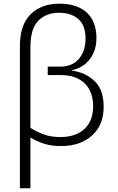

<svg xmlns="http://www.w3.org/2000/svg" viewBox="-20 -785 638 1041"><path d="M145 235.8V-39.1C171.9 -23.9 197.3 -12.2 222.2 -4.9C246.6 2.9 276.4 6.8 312 6.8C381.3 6.8 437 -12.2 479 -50.3C521 -87.9 542 -140.1 542 -206.1C542 -267.1 525.9 -313.5 493.2 -345.2C460.4 -376.5 419.4 -395.5 371.1 -401.9V-404.8C411.1 -413.1 443.4 -433.1 467.3 -464.8C491.2 -496.6 502.9 -534.2 502.9 -578.1C502.9 -701.7 427.2 -765.1 301.8 -765.1C235.8 -765.1 184.1 -745.6 145.5 -707C106.9 -668.5 87.9 -610.8 87.9 -535.2V235.8ZM308.1 -42C273.9 -42 244.6 -46.4 220.7 -55.2C196.3 -63.5 170.9 -75.7 145 -91.8V-530.8C145 -596.2 159.2 -643.6 187.5 -672.4C215.8 -701.2 253.4 -715.8 300.8 -715.8C343.8 -715.8 378.4 -704.6 404.8 -681.6C430.7 -658.7 443.8 -623.5 443.8 -576.2C443.8 -531.7 432.1 -495.6 408.7 -466.8C384.8 -438 350.6 -423.8 305.2 -423.8H238.8V-377.9H310.1C365.2 -377.9 408.2 -362.8 439 -333C469.7 -303.2 484.9 -261.7 484.9 -209C484.9 -156.2 469.2 -115.2 438 -85.9C406.7 -56.6 363.3 -42 308.1 -42Z"/></svg>

Font: Noto Reveo Sans
Style: Regular
Weight: 300
Designer: Monotype Design Team
Foundry: Monotype Imaging Inc.
Version: Version 2.007